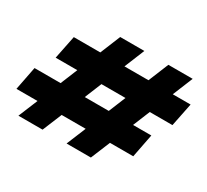

<svg xmlns="http://www.w3.org/2000/svg" viewBox="-140 -915 1216 1129"><g transform="rotate(30 468.5 -350.0)"><path d="M380 -700H544L488 -563H651L707 -700H872L816 -563H937L905 -405H751L704 -290H828L797 -131H639L585 0H420L474 -131H311L257 0H93L147 -131H4L35 -290H212L259 -405H112L144 -563H324ZM376 -290H539L586 -405H423Z"/></g></svg>

Font: Albert Sans Black
Style: Italic
Weight: 900
Italic angle: -11.25°
Designer: Andreas Rasmussen
Foundry: a.Foundry
Version: Version 1.025